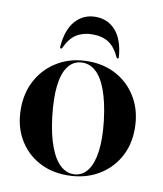

<svg xmlns="http://www.w3.org/2000/svg" viewBox="-75 -690 648 761"><g transform="rotate(10 249.0 -309.0)"><path d="M251.5 -449.5Q317.5 -449.5 368.8 -420Q420 -390.5 449.2 -338.2Q478.5 -286 478.5 -218Q478.5 -150.5 448.5 -99.2Q418.5 -48 366 -19Q313.5 10 245.5 10Q179.5 10 128.8 -18.8Q78 -47.5 49 -99Q20 -150.5 20 -218Q20 -285.5 49.8 -337.5Q79.5 -389.5 131.8 -419.5Q184 -449.5 251.5 -449.5ZM276.5 1Q307.5 -2 327.2 -29Q347 -56 353.8 -106.5Q360.5 -157 352 -230Q343 -303.5 325 -351.2Q307 -399 281 -421Q255 -443 222.5 -440Q190.5 -437 170.8 -409.5Q151 -382 145.2 -331.5Q139.5 -281 148 -209Q156.5 -137 174.8 -89Q193 -41 219 -18.5Q245 4 276.5 1ZM249 -557.5Q212.5 -557.5 185.5 -541Q158.5 -524.5 140.5 -485.5Q139 -480.5 135.5 -480.5Q133 -480.5 131.8 -482.2Q130.5 -484 131 -488Q136.5 -556.5 168.2 -592.2Q200 -628 249 -628Q299 -628 330.2 -592.2Q361.5 -556.5 367 -488Q367.5 -484 366.2 -482.2Q365 -480.5 363 -480.5Q359.5 -480.5 357.5 -485.5Q341.5 -522 315.5 -539.8Q289.5 -557.5 249 -557.5Z"/></g></svg>

Font: Fraunces 120pt SemiBold
Style: Regular
Weight: 600
Version: Version 1.000;[b76b70a41]